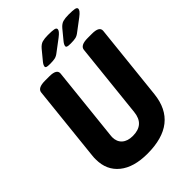

<svg xmlns="http://www.w3.org/2000/svg" viewBox="-254 -983 1098 1098"><g transform="rotate(-45 295.0 -433.5)"><path d="M270 8Q160 8 99 -41.5Q38 -91 38 -178Q38 -185 38 -191.5Q38 -198 39 -205L88 -669Q91 -702 151 -702H186Q246 -702 243 -668L195 -215Q195 -212 194.5 -208.5Q194 -205 194 -202Q194 -165 217.5 -144Q241 -123 283 -123Q376 -123 385 -215L433 -669Q436 -702 496 -702H531Q591 -702 588 -668L539 -205Q516 8 270 8ZM240 -749Q218 -749 212 -752Q206 -755 206 -759Q206 -771 220 -788L267 -845Q284 -865 302 -870Q320 -875 347 -875Q381 -875 396 -872Q411 -869 411 -859Q411 -852 404 -843Q397 -834 380 -821L311 -769Q295 -756 280.5 -752.5Q266 -749 240 -749ZM406 -748Q384 -748 378 -751Q372 -754 372 -758Q372 -770 386 -787L433 -844Q450 -864 468 -869Q486 -874 513 -874Q547 -874 562 -871Q577 -868 577 -858Q577 -851 570 -842Q563 -833 546 -820L477 -768Q461 -755 446.5 -751.5Q432 -748 406 -748Z"/></g></svg>

Font: Asap Condensed
Style: Bold Italic
Weight: 700
Width: 3
Italic angle: -6°
Designer: Pablo Cosgaya
Foundry: Omnibus-Type
Version: Version 3.001; ttfautohint (v1.8.4.7-5d5b)